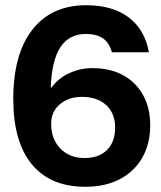

<svg xmlns="http://www.w3.org/2000/svg" viewBox="-20 -705 615 735"><path d="M306.7 10Q172.5 10 101.7 -76.2Q30.8 -162.5 30.8 -325.8Q30.8 -497.5 103.8 -591.2Q176.7 -685 310 -685Q410 -685 472.1 -638.8Q534.2 -592.5 550 -505H408.3Q398.3 -541.7 373.8 -558.3Q349.2 -575 309.2 -575Q245 -575 211.7 -525Q178.3 -475 174.2 -370H177.5Q202.5 -405 244.2 -424.6Q285.8 -444.2 333.3 -444.2Q401.7 -444.2 451.2 -417.1Q500.8 -390 527.9 -340.8Q555 -291.7 555 -225Q555 -154.2 524.6 -101.3Q494.2 -48.3 438.8 -19.2Q383.3 10 306.7 10ZM303.3 -100Q358.3 -100 389.6 -130.8Q420.8 -161.7 420.8 -216.7Q420.8 -270.8 386.7 -302.5Q352.5 -334.2 293.3 -334.2Q242.5 -334.2 209.2 -305.8Q175.8 -277.5 175.8 -231.7Q175.8 -172.5 211.2 -136.2Q246.7 -100 303.3 -100Z"/></svg>

Font: Funnel Display Light
Style: Bold
Weight: 700
Version: Version 1.000